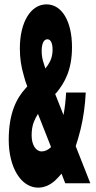

<svg xmlns="http://www.w3.org/2000/svg" viewBox="-20 -840 440 880"><path d="M155 20C182 20 209 9 234 -14C243 -23 253 -33 262 -44L279 0H394L327 -170C335 -193 342 -219 349 -246C362 -299 370 -355 373 -416H283C281 -378 277 -344 271 -313L233 -409C234 -411 236 -413 238 -414C276 -460 310 -519 310 -624C310 -742 264 -820 193 -820C121 -820 71 -739 71 -618C71 -573 77 -534 89 -494C93 -478 98 -461 105 -444C103 -441 101 -439 99 -437C55 -390 20 -320 20 -199C20 -73 76 20 155 20ZM188 -526C185 -534 183 -541 181 -548C174 -568 171 -586 171 -606C171 -641 181 -660 197 -660C212 -660 221 -643 221 -612C221 -592 217 -575 210 -560C204 -548 197 -537 188 -526ZM214 -166C201 -153 186 -146 171 -146C145 -146 125 -175 125 -219C125 -242 128 -263 135 -281C140 -294 147 -307 154 -318Z"/></svg>

Font: Yard Headline
Style: Regular
Weight: 400
Monospace: yes
Designer: Roman Shamin
Foundry: Evil Martians
Version: Version 1.000